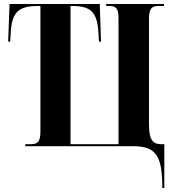

<svg xmlns="http://www.w3.org/2000/svg" viewBox="-20 -734 870 964"><path d="M795 210H805V-10H792C752 -10 728 -24 728 -109V-638C728 -689 739 -704 777 -704H803V-714H513V-704H530C565 -704 575 -689 575 -638V-10H334V-704H343C437 -704 468 -672 474 -572L477 -525H487L481 -714H28L21 -525H31L34 -572C40 -672 72 -704 171 -704H183V-76C183 -25 172 -10 134 -10H107V0H647C762 0 795 45 795 210Z"/></svg>

Font: Noto Serif Display ExtraCondensed ExtraBold
Style: Regular
Weight: 800
Width: 2
Designer: Monotype Design Team
Foundry: Monotype Imaging Inc.
Version: Version 2.009